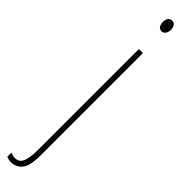

<svg xmlns="http://www.w3.org/2000/svg" viewBox="-346 -674 866 866"><g transform="rotate(45 87.5 -241.0)"><path d="M64 -690Q64 -702 69.5 -713Q75 -724 90 -724Q104 -724 109.5 -713.5Q115 -703 115 -691Q115 -675 108 -665.5Q101 -656 89 -656Q76 -656 70 -666.5Q64 -677 64 -690ZM27 242Q17 242 10 240Q3 238 -2 236V209Q10 216 26 216Q53 216 63.5 191.5Q74 167 74 117V-527H100V125Q100 193 79.5 217.5Q59 242 27 242Z"/></g></svg>

Font: Noto Sans Thai Looped ExtraCondensed Thin
Style: Regular
Weight: 100
Width: 2
Designer: Sasikarn Vongin, Ben Mitchell
Foundry: The Fontpad Ltd
Version: Version 1.001; ttfautohint (v1.8.4.7-5d5b)